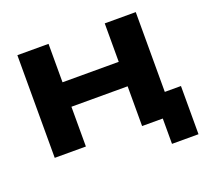

<svg xmlns="http://www.w3.org/2000/svg" viewBox="-144 -885 1347 1239"><g transform="rotate(-20 529.5 -265.5)"><path d="M834 174V0H695V-157H1016V174ZM92 0V-705H306V-441H692V-705H905V0H692V-273H306V0Z"/></g></svg>

Font: Nunito Sans 10pt Expanded Black
Style: Regular
Weight: 900
Width: 7
Designer: Vernon Adams
Foundry: Vernon Adams
Version: Version 3.101;gftools[0.9.27]